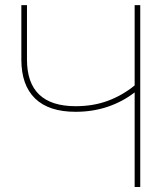

<svg xmlns="http://www.w3.org/2000/svg" viewBox="-20 -748 663 768"><path d="M282.2 -300.8Q175.3 -300.8 120.4 -354Q65.4 -407.2 65.4 -509.8V-727.5H87.9V-509.8Q87.9 -323.2 282.7 -323.2Q353 -323.2 411.1 -344.7Q469.2 -366.2 518.6 -406.2V-727.5H541V0H518.6V-378.4Q470.7 -341.3 410.9 -321Q351.1 -300.8 282.2 -300.8Z"/></svg>

Font: Inter Display Thin
Style: Regular
Weight: 100
Designer: Rasmus Andersson
Foundry: rsms
Version: Version 4.000;git-a52131595